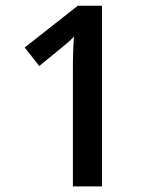

<svg xmlns="http://www.w3.org/2000/svg" viewBox="-20 -663 554 683"><path d="M342.8 -642.6V0H239.3V-415Q239.3 -486.8 243.2 -532.7Q232.9 -521.5 218.3 -509.3Q187 -482.9 119.6 -428.2L67.9 -494.1L256.8 -642.6Z"/></svg>

Font: Khula Semibold
Style: Regular
Weight: 600
Designer: Erin McLaughlin, Steve Matteson
Version: Version 1.000;PS 1.0;hotconv 1.0.72;makeotf.lib2.5.5900